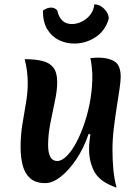

<svg xmlns="http://www.w3.org/2000/svg" viewBox="-20 -845 646 886"><path d="M518 21Q442 -5 416.5 -51Q391 -97 391 -156Q391 -187 397 -225L389 -227Q366 -160 331.5 -109Q297 -58 259.5 -29Q222 0 189 0Q144 0 119 -22.5Q94 -45 84.5 -82.5Q75 -120 75 -166Q75 -219 83 -269.5Q91 -320 99.5 -368Q108 -416 108 -462Q108 -490 104.5 -517Q101 -544 94 -572Q141 -572 174.5 -564Q208 -556 226 -533.5Q244 -511 244 -465Q244 -429 233.5 -379.5Q223 -330 212.5 -277Q202 -224 202 -176Q202 -102 244 -102Q265 -102 288.5 -125.5Q312 -149 333.5 -190Q355 -231 372 -283Q389 -335 398 -391.5Q407 -448 406 -503Q405 -522 403 -540.5Q401 -559 397 -577Q407 -578 417.5 -578.5Q428 -579 436 -579Q480 -579 508.5 -561.5Q537 -544 537 -490Q537 -471 531.5 -434Q526 -397 518.5 -349.5Q511 -302 505 -251.5Q499 -201 499 -154Q499 -108 503 -64Q507 -20 518 21ZM178 -796Q186 -802 195.5 -806Q205 -810 216 -810Q233 -810 244 -797Q258 -734 312 -734Q335 -734 358 -745.5Q381 -757 397 -777.5Q413 -798 415 -825Q441 -825 461.5 -803.5Q482 -782 482 -759Q466 -703 421 -673.5Q376 -644 322 -644Q286 -644 253 -659.5Q220 -675 199 -708.5Q178 -742 178 -796Z"/></svg>

Font: Merienda SemiBold
Style: Regular
Weight: 600
Designer: Eduardo Rodriguez Tunni
Foundry: Eduardo Rodriguez Tunni
Version: Version 2.001; ttfautohint (v1.8.4.7-5d5b)